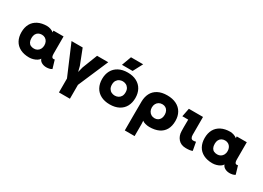

<svg xmlns="http://www.w3.org/2000/svg" viewBox="-16 -1536 3576 2609"><g transform="rotate(30 1772.5 -231.5)"><path d="M402 -235Q402 -267 389 -292Q376 -317 353 -330.5Q330 -344 301 -344Q271 -344 248 -331Q225 -318 212.5 -293.5Q200 -269 200 -235Q200 -196 212.5 -171.5Q225 -147 247.5 -136Q270 -125 301 -125Q330 -125 353 -139Q376 -153 389 -177.5Q402 -202 402 -235ZM303 -481Q329 -481 359.5 -471Q390 -461 411 -443L409 -458V-470H567V-201Q567 -172 573 -156.5Q579 -141 591 -137.5Q603 -134 620 -139L658 -11Q641 1 617.5 6Q594 11 573 11Q531 11 498.5 -7Q466 -25 456 -57Q445 -37 421 -21.5Q397 -6 365.5 3Q334 12 303 12Q221 12 162 -18Q103 -48 72.5 -103.5Q42 -159 42 -235Q42 -311 72.5 -366Q103 -421 162 -451Q221 -481 303 -481Z M1065 2V220H893V2L692 -470H867L959 -234L980 -151L1001 -234L1093 -470H1268Z M1463 -233Q1463 -195 1478 -170Q1493 -145 1517.5 -133Q1542 -121 1570 -121Q1598 -121 1622.5 -133Q1647 -145 1662 -170Q1677 -195 1677 -233Q1677 -272 1661 -297Q1645 -322 1620.5 -333.5Q1596 -345 1570 -345Q1544 -345 1519.5 -333.5Q1495 -322 1479 -297Q1463 -272 1463 -233ZM1309 -233Q1309 -307 1339.5 -363Q1370 -419 1429 -450.5Q1488 -482 1570 -482Q1652 -482 1711 -450.5Q1770 -419 1800.5 -363Q1831 -307 1831 -233Q1831 -158 1800.5 -101.5Q1770 -45 1711 -14Q1652 17 1570 17Q1488 17 1429 -14Q1370 -45 1339.5 -101.5Q1309 -158 1309 -233ZM1693 -683 1614 -533H1447L1502 -683Z M2290 -235Q2290 -268 2277.5 -293Q2265 -318 2243 -331Q2221 -344 2192 -344Q2162 -344 2138.5 -330.5Q2115 -317 2101.5 -292Q2088 -267 2088 -235Q2088 -203 2101.5 -178Q2115 -153 2138.5 -139Q2162 -125 2192 -125Q2221 -125 2243 -138Q2265 -151 2277.5 -176Q2290 -201 2290 -235ZM2458 -235Q2458 -154 2426.5 -98.5Q2395 -43 2335 -15Q2275 13 2190 13Q2159 13 2124.5 3.5Q2090 -6 2077 -20L2080 32V220H1926V-8Q1926 -159 1927 -235Q1928 -307 1956.5 -362.5Q1985 -418 2044 -450Q2103 -482 2190 -482Q2273 -482 2333.5 -452Q2394 -422 2426 -366Q2458 -310 2458 -235Z M2599 -158 2598 -219Q2598 -259 2598.5 -279Q2599 -299 2599 -338H2507L2533 -470H2755Q2754 -345 2755 -189Q2755 -158 2766.5 -141.5Q2778 -125 2799 -125Q2825 -125 2841 -131L2865 -1Q2835 14 2765 14Q2686 14 2643 -35.5Q2600 -85 2599 -158Z M3277 -235Q3277 -267 3264 -292Q3251 -317 3228 -330.5Q3205 -344 3176 -344Q3146 -344 3123 -331Q3100 -318 3087.5 -293.5Q3075 -269 3075 -235Q3075 -196 3087.5 -171.5Q3100 -147 3122.5 -136Q3145 -125 3176 -125Q3205 -125 3228 -139Q3251 -153 3264 -177.5Q3277 -202 3277 -235ZM3178 -481Q3204 -481 3234.5 -471Q3265 -461 3286 -443L3284 -458V-470H3442V-201Q3442 -172 3448 -156.5Q3454 -141 3466 -137.5Q3478 -134 3495 -139L3533 -11Q3516 1 3492.5 6Q3469 11 3448 11Q3406 11 3373.5 -7Q3341 -25 3331 -57Q3320 -37 3296 -21.5Q3272 -6 3240.5 3Q3209 12 3178 12Q3096 12 3037 -18Q2978 -48 2947.5 -103.5Q2917 -159 2917 -235Q2917 -311 2947.5 -366Q2978 -421 3037 -451Q3096 -481 3178 -481Z"/></g></svg>

Font: Kreadon
Style: Regular
Weight: 400
Designer: kohakuno
Foundry: StudioGnu
Version: Version 1.000;Glyphs 3.1.2 (3151)